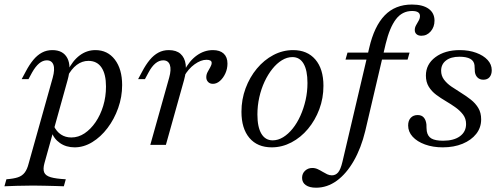

<svg xmlns="http://www.w3.org/2000/svg" viewBox="-78 -651 2266 863"><path d="M-58.1 186.3 -49.2 154.8Q-16.9 152.4 2.4 146Q21.8 139.5 33.1 124.6Q44.4 109.7 50.8 83.9L158.9 -301.6Q169.4 -339.5 162.1 -359.7Q154.8 -379.8 132.3 -379.8Q114.5 -379.8 98 -366.1Q81.5 -352.4 66.1 -325L50 -295.2H19.4L37.9 -329.8Q54 -360.5 71.8 -381.9Q89.5 -403.2 110.5 -414.5Q131.5 -425.8 157.3 -425.8Q205.6 -425.8 224.6 -389.9Q243.5 -354 225.8 -291.1L121.8 82.3Q114.5 108.9 120.6 123.8Q126.6 138.7 150 145.6Q173.4 152.4 217.7 154.8L208.9 186.3Q195.2 185.5 173 185.1Q150.8 184.7 124.2 183.9Q97.6 183.1 71 183.1Q32.3 183.1 -3.2 184.3Q-38.7 185.5 -58.1 186.3ZM257.3 11.3Q219.4 11.3 191.5 -8.1Q163.7 -27.4 153.2 -59.7L163.7 -85.5Q175.8 -59.7 196 -46.4Q216.1 -33.1 242.7 -33.1Q274.2 -33.1 302 -51.6Q329.8 -70.2 351.6 -102Q373.4 -133.9 385.9 -175Q398.4 -216.1 398.4 -262.1Q398.4 -317.7 378.2 -347.6Q358.1 -377.4 319.4 -377.4Q291.1 -377.4 266.9 -359.3Q242.7 -341.1 224.2 -305.6L225.8 -332.3Q248.4 -378.2 280.2 -402Q312.1 -425.8 350.8 -425.8Q405.6 -425.8 438.3 -383.1Q471 -340.3 471 -268.5Q471 -215.3 453.2 -165.3Q435.5 -115.3 405.2 -75.4Q375 -35.5 336.7 -12.1Q298.4 11.3 257.3 11.3Z M597.6 0 682.3 -301.6Q692.7 -338.7 685.5 -359.3Q678.2 -379.8 655.6 -379.8Q637.1 -379.8 620.6 -366.1Q604 -352.4 589.5 -325L573.4 -295.2H542.7L561.3 -329.8Q577.4 -360.5 595.2 -381.9Q612.9 -403.2 633.9 -414.5Q654.8 -425.8 680.6 -425.8Q714.5 -425.8 733.5 -408.9Q752.4 -391.9 756.5 -361.7Q760.5 -331.5 749.2 -291.1L667.7 0ZM879 -274.2Q865.3 -274.2 857.3 -282.7Q849.2 -291.1 849.2 -304Q849.2 -316.1 855.2 -327.4Q861.3 -338.7 867.3 -349.2Q873.4 -359.7 873.4 -368.5Q873.4 -382.3 850 -382.3Q825 -382.3 796.8 -362.1Q768.5 -341.9 749.2 -307.3L750 -333.1Q773.4 -378.2 806.9 -402Q840.3 -425.8 879 -425.8Q910.5 -425.8 927.4 -410.1Q944.4 -394.4 944.4 -365.3Q944.4 -341.9 935.1 -321.4Q925.8 -300.8 910.9 -287.5Q896 -274.2 879 -274.2Z M1143.5 11.3Q1079 11.3 1043.1 -31Q1007.3 -73.4 1007.3 -148.4Q1007.3 -204 1025.8 -254Q1044.4 -304 1076.6 -342.7Q1108.9 -381.5 1150.8 -403.6Q1192.7 -425.8 1239.5 -425.8Q1303.2 -425.8 1339.5 -383.5Q1375.8 -341.1 1375.8 -265.3Q1375.8 -209.7 1357.3 -160.1Q1338.7 -110.5 1306.5 -71.8Q1274.2 -33.1 1231.9 -10.9Q1189.5 11.3 1143.5 11.3ZM1147.6 -20.2Q1171.8 -20.2 1194.8 -34.3Q1217.7 -48.4 1237.5 -73Q1257.3 -97.6 1272.2 -130.6Q1287.1 -163.7 1295.6 -201.2Q1304 -238.7 1304 -278.2Q1304 -334.7 1286.7 -364.5Q1269.4 -394.4 1236.3 -394.4Q1212.1 -394.4 1189.1 -380.2Q1166.1 -366.1 1146.4 -341.5Q1126.6 -316.9 1111.3 -284.3Q1096 -251.6 1087.5 -213.7Q1079 -175.8 1079 -136.3Q1079 -79.8 1096.8 -50Q1114.5 -20.2 1147.6 -20.2Z M1342.7 192.7Q1312.9 192.7 1296.4 181Q1279.8 169.4 1279.8 148.4Q1279.8 129 1293.1 116.5Q1306.5 104 1325.8 104Q1338.7 104 1350 109.3Q1361.3 114.5 1371.8 121Q1382.3 127.4 1392.7 132.3Q1403.2 137.1 1413.7 137.1Q1430.6 137.1 1441.9 123.8Q1453.2 110.5 1461.3 75.8L1581.5 -435.5Q1604 -533.1 1651.2 -581.9Q1698.4 -630.6 1773.4 -630.6Q1821.8 -630.6 1848.4 -611.7Q1875 -592.7 1875 -558.1Q1875 -529.8 1858.1 -510.1Q1841.1 -490.3 1816.1 -490.3Q1802.4 -490.3 1794.4 -497.2Q1786.3 -504 1786.3 -516.1Q1786.3 -527.4 1792.3 -537.9Q1798.4 -548.4 1804 -558.5Q1809.7 -568.5 1809.7 -579Q1809.7 -601.6 1774.2 -601.6Q1729.8 -601.6 1701.6 -564.5Q1673.4 -527.4 1655.6 -454L1563.7 -62.1Q1545.2 14.5 1512.1 72.2Q1479 129.8 1435.9 161.3Q1392.7 192.7 1342.7 192.7ZM1475 -383.1 1483.9 -414.5H1762.9L1754 -383.1Z M1912.1 11.3Q1867.7 11.3 1832.3 -1.6Q1796.8 -14.5 1776.6 -36.7Q1756.5 -58.9 1756.5 -87.1Q1756.5 -108.9 1768.1 -121.4Q1779.8 -133.9 1799.2 -133.9Q1816.9 -133.9 1826.6 -123Q1836.3 -112.1 1838.7 -91.9Q1838.7 -85.5 1839.1 -76.2Q1839.5 -66.9 1840.3 -61.3Q1844.4 -37.9 1861.7 -28.2Q1879 -18.5 1913.7 -18.5Q1962.1 -18.5 1989.5 -38.7Q2016.9 -58.9 2016.9 -93.5Q2016.9 -117.7 2003.6 -135.5Q1990.3 -153.2 1970.2 -167.7Q1950 -182.3 1926.6 -196Q1903.2 -209.7 1882.7 -225Q1862.1 -240.3 1849.2 -261.3Q1836.3 -282.3 1836.3 -311.3Q1836.3 -362.1 1879 -394Q1921.8 -425.8 1988.7 -425.8Q2029.8 -425.8 2062.5 -413.7Q2095.2 -401.6 2113.7 -381.5Q2132.3 -361.3 2132.3 -335.5Q2132.3 -316.1 2122.6 -304.4Q2112.9 -292.7 2094.4 -292.7Q2079 -292.7 2069 -302Q2058.9 -311.3 2056.5 -327.4Q2055.6 -335.5 2055.6 -344Q2055.6 -352.4 2054.8 -358.1Q2052.4 -377.4 2035.5 -386.7Q2018.5 -396 1987.1 -396Q1948.4 -396 1926.6 -379Q1904.8 -362.1 1904.8 -333.1Q1904.8 -310.5 1917.7 -293.1Q1930.6 -275.8 1951.2 -261.7Q1971.8 -247.6 1994.8 -233.5Q2017.7 -219.4 2038.3 -203.2Q2058.9 -187.1 2071.8 -165.7Q2084.7 -144.4 2084.7 -114.5Q2084.7 -77.4 2062.5 -49.2Q2040.3 -21 2001.2 -4.8Q1962.1 11.3 1912.1 11.3Z"/></svg>

Font: Playfair 12pt Light
Style: Italic
Weight: 300
Italic angle: -15.6°
Designer: Claus Eggers Sørensen
Foundry: Claus Eggers Sørensen
Version: Version 2.000;gftools[0.9.28]